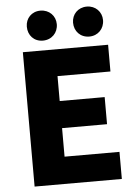

<svg xmlns="http://www.w3.org/2000/svg" viewBox="-62 -1011 755 1059"><g transform="rotate(-5 315.0 -482.0)"><path d="M86 0H569V-150H265V-308H514V-458H265V-596H558V-744H86ZM202 -798C251 -798 286 -834 286 -882C286 -928 251 -964 202 -964C153 -964 120 -928 120 -882C120 -834 153 -798 202 -798ZM459 -798C507 -798 542 -834 542 -882C542 -928 507 -964 459 -964C410 -964 376 -928 376 -882C376 -834 410 -798 459 -798Z"/></g></svg>

Font: Noto Sans Korean Black
Style: Bold
Weight: 900
Designer: Ryoko NISHIZUKA (kana & ideographs); Paul D. Hunt (Latin, Greek & Cyrillic); Wenlong ZHANG (bopomofo); Sandoll Communica
Foundry: Adobe Systems Incorporated
Version: Version 1.000;PS 1;hotconv 1.0.78;makeotf.lib2.5.61930